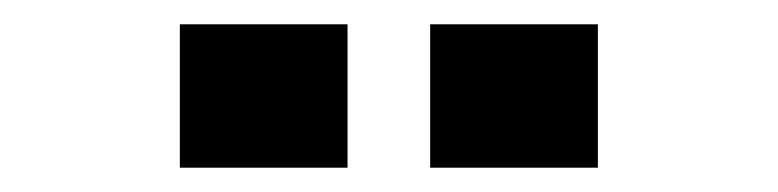

<svg xmlns="http://www.w3.org/2000/svg" viewBox="-20 -738 640 158"><path d="M128 -600V-718H266V-600ZM334 -600V-718H472V-600Z"/></svg>

Font: Geist Mono
Style: Bold
Weight: 700
Monospace: yes
Designer: Basement.studio, Andrés Briganti, Mateo Zaragoza
Foundry: Basement.studio, Vercel, Andrés Briganti, Guido Ferreyra, Mateo Zaragoza
Version: Version 1.500; ttfautohint (v1.8.4.7-5d5b)